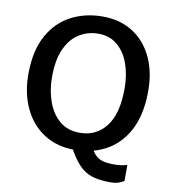

<svg xmlns="http://www.w3.org/2000/svg" viewBox="-96 -834 963 1070"><g transform="rotate(10 386.0 -299.5)"><path d="M598 151.5Q535.5 151.5 493.5 137.5Q451.5 123.5 419 88Q386.5 52.5 352 -12L411.5 -32H463Q479 -0.5 496 17.5Q513 35.5 538.5 42.8Q564 50 604.5 50Q624 50 642.2 47.5Q660.5 45 677 39.5V130.5Q665.5 138 647 144.8Q628.5 151.5 598 151.5ZM380.5 8Q275.5 10 199.5 -38.8Q123.5 -87.5 83.5 -175Q43.5 -262.5 46 -376.5Q48.5 -502.5 95.2 -585.2Q142 -668 220 -709Q298 -750 395 -751Q495.5 -752 569.2 -705.5Q643 -659 682.8 -573.2Q722.5 -487.5 720 -372Q717.5 -246.5 673 -162.8Q628.5 -79 552.8 -36.5Q477 6 380.5 8ZM383.5 -90.5Q477 -90.5 532.5 -162Q588 -233.5 588 -377Q588 -453 566 -515.5Q544 -578 500.2 -615.2Q456.5 -652.5 391.5 -652.5Q333.5 -652.5 285.2 -623.2Q237 -594 207.8 -531.8Q178.5 -469.5 178.5 -370Q178.5 -294.5 201.5 -230.8Q224.5 -167 270 -128.8Q315.5 -90.5 383.5 -90.5Z"/></g></svg>

Font: Merriweather Sans Medium
Style: Regular
Weight: 500
Designer: Eben Sorkin
Foundry: Eben Sorkin
Version: Version 2.001